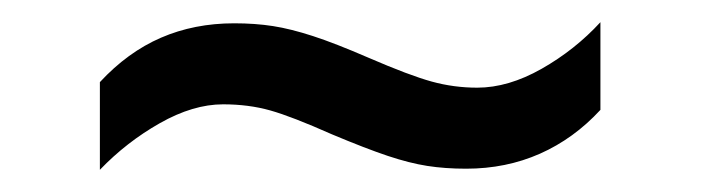

<svg xmlns="http://www.w3.org/2000/svg" viewBox="-20 -409 632 173"><path d="M70 -335Q95 -362 125 -375Q155 -388 191 -388Q210 -388 226 -385.5Q242 -383 262 -376.5Q282 -370 312 -357Q349 -341 369 -335.5Q389 -330 410 -330Q438 -330 468 -347Q498 -364 521 -389V-310Q497 -284 466.5 -270.5Q436 -257 400 -257Q381 -257 365 -259.5Q349 -262 329.5 -268.5Q310 -275 279 -288Q243 -304 223.5 -309.5Q204 -315 181 -315Q154 -315 124 -298Q94 -281 70 -256Z"/></svg>

Font: ukorean05
Style: Book
Weight: 400
Designer: Jelle Bosma - Monotype Design Team
Foundry: Monotype Imaging Inc.
Version: Version 2.003